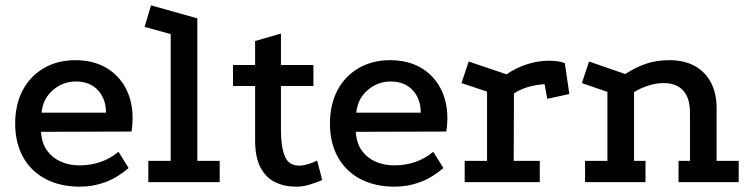

<svg xmlns="http://www.w3.org/2000/svg" viewBox="-20 -684 2819 721"><path d="M463 -53Q421 -17 375.5 0Q330 17 280 17Q206 17 151 -12Q96 -41 66.5 -94.5Q37 -148 37 -220Q37 -291 65 -344.5Q93 -398 144.5 -428Q196 -458 263 -458Q329 -458 377 -430.5Q425 -403 451.5 -354Q478 -305 478 -239Q478 -228 477 -215Q476 -202 474 -190L134 -189Q137 -145 157.5 -117.5Q178 -90 209.5 -76.5Q241 -63 278 -63Q321 -63 358 -76Q395 -89 425 -114ZM378 -261Q378 -313 347.5 -345.5Q317 -378 265 -378Q216 -378 178.5 -345.5Q141 -313 136 -261Z M537 0V-80H621V-556L523 -583L547 -664L721 -615V-80H805V0Z M1092 17Q1048 17 1013 0Q978 -17 958 -55.5Q938 -94 938 -157V-361H855V-440H938V-530L1035 -558V-440H1157V-361H1035V-194Q1035 -133 1049.5 -97.5Q1064 -62 1103 -62Q1132 -62 1171 -81L1190 -8Q1167 2 1142 9.5Q1117 17 1092 17Z M1645 -53Q1603 -17 1557.5 0Q1512 17 1462 17Q1388 17 1333 -12Q1278 -41 1248.5 -94.5Q1219 -148 1219 -220Q1219 -291 1247 -344.5Q1275 -398 1326.5 -428Q1378 -458 1445 -458Q1511 -458 1559 -430.5Q1607 -403 1633.5 -354Q1660 -305 1660 -239Q1660 -228 1659 -215Q1658 -202 1656 -190L1316 -189Q1319 -145 1339.5 -117.5Q1360 -90 1391.5 -76.5Q1423 -63 1460 -63Q1503 -63 1540 -76Q1577 -89 1607 -114ZM1560 -261Q1560 -313 1529.5 -345.5Q1499 -378 1447 -378Q1398 -378 1360.5 -345.5Q1323 -313 1318 -261Z M1882 -405Q1921 -431 1961.5 -443.5Q2002 -456 2042 -456Q2079 -456 2101 -447L2118 -331L2035 -313L2025 -368Q1992 -366 1962 -357Q1932 -348 1910 -333L1909 -80H2007V0H1725V-80H1809V-340L1713 -372L1740 -453Z M2177 0V-80H2261V-339L2165 -372L2192 -453L2328 -406Q2366 -431 2405.5 -444.5Q2445 -458 2494 -458Q2550 -458 2589.5 -436Q2629 -414 2650 -373.5Q2671 -333 2671 -278V-80H2754V0H2528V-80H2571V-262Q2571 -316 2545.5 -344Q2520 -372 2472 -372Q2444 -372 2414.5 -362.5Q2385 -353 2361 -338V-80H2404V0Z"/></svg>

Font: Podkova SemiBold
Style: Regular
Weight: 600
Designer: Ilya Yudin
Foundry: Cyreal (www.cyreal.org)
Version: Version 2.103